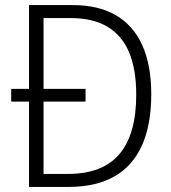

<svg xmlns="http://www.w3.org/2000/svg" viewBox="-20 -734 673 754"><path d="M266 -714Q366 -714 434.5 -674.5Q503 -635 538.5 -557Q574 -479 574 -364Q574 -244 537.5 -163Q501 -82 429 -41Q357 0 250 0H94V-335H24V-385H94V-714ZM258 -663H151V-385H316V-335H151V-51H247Q383 -51 449 -129Q515 -207 515 -362Q515 -462 487 -528.5Q459 -595 402 -629Q345 -663 258 -663Z"/></svg>

Font: Noto Sans Thai SemiCondensed Light
Style: Regular
Weight: 300
Width: 4
Designer: Monotype Design Team
Foundry: Monotype Imaging Inc.
Version: Version 2.001